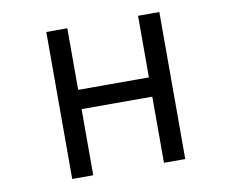

<svg xmlns="http://www.w3.org/2000/svg" viewBox="-68 -663 878 746"><g transform="rotate(-10 371.0 -290.0)"><path d="M605 0V-580H521V-337H242V-580H159V0H242V-261H521V0Z"/></g></svg>

Font: Charger Monospace
Style: Regular
Weight: 400
Designer: Jasper
Foundry: Cannot Into Space Fonts
Version: Version 0.980